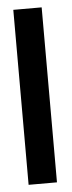

<svg xmlns="http://www.w3.org/2000/svg" viewBox="-47 -607 238 634"><g transform="rotate(-5 72.5 -290.0)"><path d="M22 0H116V-580H22Z"/></g></svg>

Font: Charger Pro
Style: ExBdNar
Weight: 400
Designer: Jasper
Foundry: Cannot Into Space Fonts
Version: Version 1.09